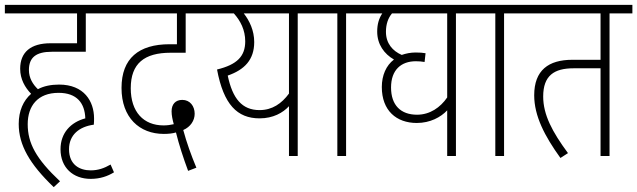

<svg xmlns="http://www.w3.org/2000/svg" viewBox="-20 -642 2622 790"><path d="M353 94C392 94 423 83 449 67L435 35C409 50 384 59 353 59C309 59 264 37 264 -28C264 -87 306 -121 366 -129C367 -138 367 -149 367 -155C367 -225 326 -294 223 -294C190 -294 160 -288 136 -275C115 -295 99 -321 99 -354C99 -406 129 -429 193 -429H333V-587H433V-622H0V-587H297V-464H188C106 -464 63 -427 63 -359C63 -316 83 -282 108 -256C76 -228 57 -186 57 -132C57 -45 102 33 201 128L227 104C128 11 94 -53 94 -131C94 -206 135 -260 221 -260C297 -260 329 -217 331 -155C271 -139 229 -95 229 -28C229 48 281 94 353 94Z M754 61 788 48C766 -5 748 -55 734 -107C764 -120 781 -146 781 -174C781 -205 762 -231 730 -231C702 -231 686 -213 686 -184C686 -167 690 -149 695 -131C682 -128 668 -126 653 -126C571 -126 518 -181 518 -279C518 -381 574 -425 682 -425H744V-587H847V-622H426V-587H708V-460H678C551 -460 480 -402 480 -280C480 -158 554 -91 654 -91C674 -91 691 -93 704 -97C717 -45 734 7 754 61Z M1300 -622H841V-587H942C970 -556 989 -518 989 -472C989 -410 955 -376 873 -356C900 -212 956 -155 1048 -155C1104 -155 1144 -178 1169 -205V0H1205V-587H1300ZM917 -331C986 -355 1026 -396 1026 -469C1026 -516 1007 -556 983 -587H1169V-257C1139 -216 1100 -189 1048 -189C976 -189 937 -236 917 -331Z M1404 -587H1498V-622H1287V-587H1368V0H1404Z M1950 -587V-622H1485V-587H1553C1539 -566 1532 -542 1532 -512C1532 -459 1561 -420 1601 -397C1569 -373 1551 -332 1551 -284C1551 -187 1611 -136 1695 -136C1750 -136 1794 -160 1820 -188V0H1856V-587ZM1589 -282C1589 -355 1631 -390 1691 -390C1704 -390 1715 -389 1727 -387L1731 -423C1720 -425 1707 -426 1690 -426C1670 -426 1650 -422 1633 -416C1596 -432 1568 -463 1568 -511C1568 -543 1577 -568 1593 -587H1820V-241C1792 -200 1749 -170 1696 -170C1629 -170 1589 -209 1589 -282Z M2054 -587H2148V-622H1937V-587H2018V0H2054Z M2488 -587H2582V-622H2135V-587H2451V-396H2335C2237 -396 2178 -353 2178 -250C2178 -165 2221 -82 2286 8L2317 -12C2252 -100 2215 -170 2215 -245C2215 -331 2260 -361 2340 -361H2451V0H2488Z"/></svg>

Font: Noto Sans Devanagari Condensed ExtraLight
Style: Regular
Weight: 200
Width: 3
Designer: Jelle Bosma - Monotype Design Team
Foundry: Monotype Imaging Inc.
Version: Version 2.004